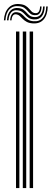

<svg xmlns="http://www.w3.org/2000/svg" viewBox="-32 -961 264 981"><path d="M119.5 0V-800H137V0ZM49.8 0V-800H67V0ZM84.5 0V-800H102V0ZM-12.2 -857Q-9.5 -900 12.4 -921.9Q34.2 -943.8 69.2 -940Q87.8 -938.2 98.6 -931.5Q109.5 -924.8 116.5 -916.4Q123.5 -908 130.4 -901.5Q137.2 -895 147.5 -894Q159.2 -892.2 165.8 -900.9Q172.2 -909.5 172.8 -928H180.2Q180 -906 171.2 -893.9Q162.5 -881.8 144.5 -883.5Q131.5 -884.2 123.6 -890.8Q115.8 -897.2 109 -905.4Q102.2 -913.5 92.5 -920.5Q82.8 -927.5 65.8 -929.2Q35.2 -933.2 16.5 -914Q-2.2 -894.8 -4.2 -857ZM3.5 -857Q5.8 -890.8 21.4 -906.8Q37 -922.8 62.2 -919.8Q78.2 -918.2 87.6 -911.4Q97 -904.5 104 -896.2Q111 -888 119.5 -881.5Q128 -875 142.2 -873.8Q163.8 -871.8 175.6 -886.2Q187.5 -900.8 188.2 -928H196.2Q195.8 -894.8 181.1 -877.2Q166.5 -859.8 140.2 -862Q124.5 -863 114.9 -869.5Q105.2 -876 97.9 -884.4Q90.5 -892.8 81.8 -899.6Q73 -906.5 58.8 -908.2Q37.2 -911.5 25.1 -897.5Q13 -883.5 11.5 -857ZM19.5 -857Q21.2 -879.2 30.2 -890Q39.2 -900.8 56 -898.5Q68.5 -897 77 -890.5Q85.5 -884 93.2 -875.6Q101 -867.2 111.5 -860.6Q122 -854 139 -852.5Q169.2 -849.8 186.6 -870Q204 -890.2 204 -928H212Q211 -884.8 191.2 -861.9Q171.5 -839 135.5 -841.5Q116.5 -842.8 104.5 -849.4Q92.5 -856 84.4 -864.2Q76.2 -872.5 69.1 -879.2Q62 -886 52.5 -887.5Q41 -889.8 34.4 -881.8Q27.8 -873.8 27 -857Z"/></svg>

Font: Big Shoulders Inline Display Thin SemiBold
Style: Regular
Weight: 600
Version: Version 2.002